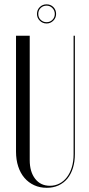

<svg xmlns="http://www.w3.org/2000/svg" viewBox="-20 -865 414 892"><path d="M54.4 -699V-160.9Q54.4 -122.8 64.6 -91.6Q74.8 -60.5 93.6 -38.6Q112.5 -16.6 138.7 -4.6Q164.9 7.5 197.2 7.5Q227.8 7.5 251.9 -3.6Q276.1 -14.8 292.9 -35Q309.6 -55.2 318.8 -84.5Q327.9 -113.8 327.9 -150V-699H321.9V-148.5Q321.9 -115.1 313.8 -88.3Q305.8 -61.5 291.1 -42.1Q276.5 -22.8 256.2 -12.3Q236 -1.9 211.9 -1.9Q168.6 -1.9 143.4 -34.3Q118.1 -66.8 118.1 -120.9V-699ZM151.8 -800.2Q151.8 -819.1 164.6 -831.9Q177.4 -844.8 196.5 -844.8Q215.3 -844.8 228 -832Q240.6 -819.2 240.6 -800.2Q240.6 -781.9 227.6 -768.9Q214.6 -755.9 196.5 -755.9Q177.8 -755.9 164.8 -769Q151.8 -782 151.8 -800.2ZM157.8 -800.3Q157.8 -783.9 169 -772.9Q180.3 -761.9 196.4 -761.9Q212.6 -761.9 223.6 -773Q234.6 -784.1 234.6 -800.1Q234.6 -816.1 223.5 -827.4Q212.4 -838.8 196.5 -838.8Q179.8 -838.8 168.8 -827.8Q157.8 -816.8 157.8 -800.3Z"/></svg>

Font: Moniqa Black
Style: Regular
Weight: 900
Designer: Rajesh Rajput
Foundry: Rajesh Rajput
Version: Version 1.000